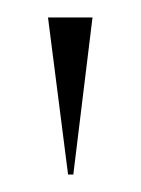

<svg xmlns="http://www.w3.org/2000/svg" viewBox="-20 -719 162 220"><path d="M58 -519H64L86 -699H35Z"/></svg>

Font: Moniqa Display
Style: Regular
Weight: 400
Designer: Rajesh Rajput
Foundry: Rajesh Rajput
Version: Version 1.000